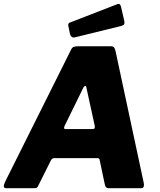

<svg xmlns="http://www.w3.org/2000/svg" viewBox="-31 -984 836 1004"><path d="M0 0Q-10 0 -11 -9Q-12 -18 -2 -38L341 -725Q346 -736 355 -739Q364 -742 376 -742H550Q563 -742 567.5 -733Q572 -724 574 -713L721 -26Q723 -17 720.5 -8.5Q718 0 707 0H535Q521 0 517 -20L490 -148Q489 -157 478 -157H252Q241 -157 235 -145L167 -9Q164 -4 160.5 -2Q157 0 146 0H0ZM453 -309Q469 -309 464 -328L421 -525Q420 -535 415 -535Q410 -535 405 -526L306 -324Q303 -315 304.5 -312Q306 -309 314 -309ZM602 -948 619 -874Q621 -863 618.5 -857.5Q616 -852 602 -848L362 -789Q350 -786 343.5 -791.5Q337 -797 335 -806L327 -845Q323 -861 332 -865L582 -962Q589 -965 594 -962.5Q599 -960 602 -948Z"/></svg>

Font: Libre Franklin ExtraBold
Style: Italic
Weight: 800
Italic angle: -8°
Designer: Pablo Impallari, Rodrigo Fuenzalida, Nhung Nguyen
Foundry: Impallari Type
Version: Version 3.000